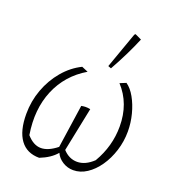

<svg xmlns="http://www.w3.org/2000/svg" viewBox="-133 -829 858 942"><g transform="rotate(20 296.0 -358.0)"><path d="M177 8Q112 8 78 -38.5Q44 -85 44 -173Q44 -240 66.5 -301Q89 -362 129.5 -410Q170 -458 223 -484L256 -470Q158 -412 115.5 -310.5Q73 -209 94 -80Q129 -40 168 -40Q206 -40 251 -76L284 -302Q294 -304 304.5 -304.5Q315 -305 331 -302L284 -72Q316 -37 358 -37Q401 -37 442 -76Q496 -168 496 -271Q496 -391 422 -471L454 -484Q479 -467 499 -431.5Q519 -396 530.5 -351.5Q542 -307 542 -262Q542 -210 526.5 -161Q511 -112 484.5 -74Q458 -36 424.5 -14Q391 8 354 8Q324 8 298.5 -8Q273 -24 262 -49Q233 -14 177 8ZM358 -525 342 -531 409 -719 414 -724 448 -708Q431 -667 408.5 -621Q386 -575 358 -525Z"/></g></svg>

Font: Piazzolla ExtraLight
Style: Italic
Weight: 200
Italic angle: -11.3°
Designer: Juan Pablo del Peral
Foundry: Huerta Tipografica
Version: Version 1.330